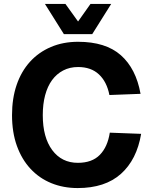

<svg xmlns="http://www.w3.org/2000/svg" viewBox="-20 -938 771 974"><path d="M374 16Q301 16 240 -9Q179 -34 134.5 -82Q90 -130 65.5 -198.5Q41 -267 41 -354Q41 -439 64.5 -507.5Q88 -576 132 -624.5Q176 -673 238 -699.5Q300 -726 376 -726Q516 -726 593 -658Q670 -590 693 -462L535 -456Q522 -523 482 -560.5Q442 -598 376 -598Q334 -598 300.5 -580.5Q267 -563 244 -531.5Q221 -500 209 -455Q197 -410 197 -354Q197 -241 245 -176.5Q293 -112 375 -112Q447 -112 486.5 -152.5Q526 -193 537 -265L696 -259Q674 -128 593.5 -56Q513 16 374 16ZM208 -918H312L376 -829L439 -918H544L448 -765H304Z"/></svg>

Font: Geist
Style: Bold
Weight: 400
Designer: Basement.studio, Andrés Briganti, Mateo Zaragoza
Foundry: Basement.studio, Vercel, Andrés Briganti, Guido Ferreyra, Mateo Zaragoza
Version: Version 1.401